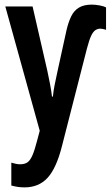

<svg xmlns="http://www.w3.org/2000/svg" viewBox="-20 -571 482 831"><path d="M377 -551Q393 -551 411.5 -547.5Q430 -544 439 -539V-442Q433 -444 426 -445.5Q419 -447 414 -447Q403 -447 393 -440.5Q383 -434 374.5 -416Q366 -398 356 -360L248 62Q224 157 186 198.5Q148 240 86 240Q71 240 57.5 238Q44 236 29 232V133Q39 136 48.5 138Q58 140 67 140Q87 140 99 131.5Q111 123 120.5 101Q130 79 140 40L152 -5L3 -543H121L185 -264Q191 -236 196.5 -207.5Q202 -179 205 -153H209Q211 -176 216.5 -203.5Q222 -231 229 -263L268 -441Q276 -475 288 -500Q300 -525 321.5 -538Q343 -551 377 -551Z"/></svg>

Font: Noto Sans Display ExtraCondensed SemiBold
Style: Regular
Weight: 600
Width: 2
Designer: Monotype Design Team
Foundry: Monotype Imaging Inc.
Version: Version 2.003